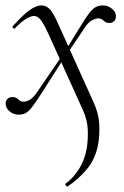

<svg xmlns="http://www.w3.org/2000/svg" viewBox="-20 -415 459 710"><path d="M229 275Q227 276 223.5 271Q220 266 222 264Q248 247 271 211.5Q294 176 301 132Q306 100 304.5 64Q303 28 287 -7L158 -292Q139 -333 128 -344.5Q117 -356 106 -356Q94 -356 76 -345Q58 -334 36 -311Q33 -307 28.5 -311.5Q24 -316 28 -319Q62 -357 87.5 -376Q113 -395 133 -395Q151 -395 164.5 -380.5Q178 -366 196 -325L325 -39Q345 4 347 44Q349 84 343 118Q333 173 301 211Q269 249 229 275ZM48 9Q29 9 14 -4.5Q-1 -18 1 -36Q3 -46 9.5 -51Q16 -56 26 -56Q36 -56 41.5 -52Q47 -48 52.5 -43.5Q58 -39 67 -39Q78 -39 90 -46Q102 -53 115 -71L212 -213L219 -204L129 -63Q109 -32 96.5 -16.5Q84 -1 73.5 4Q63 9 48 9ZM223 -208 216 -218 281 -323Q299 -353 311.5 -368.5Q324 -384 335.5 -389.5Q347 -395 361 -395Q380 -395 395.5 -381.5Q411 -368 408 -350Q407 -340 400 -335Q393 -330 384 -330Q374 -330 368.5 -334.5Q363 -339 357.5 -343Q352 -347 343 -347Q333 -347 319.5 -339.5Q306 -332 295 -315Z"/></svg>

Font: Cormorant Infant Light
Style: Italic
Weight: 300
Italic angle: -10°
Designer: Christian Thalmann (Catharsis Fonts)
Foundry: Catharsis Fonts
Version: Version 4.001